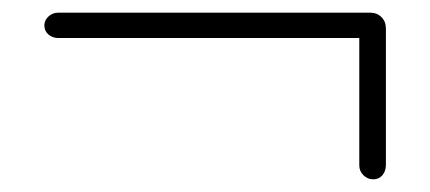

<svg xmlns="http://www.w3.org/2000/svg" viewBox="-20 -418 679 303"><path d="M589 -373V-158Q589 -148 583.5 -141.5Q578 -135 569 -135Q560 -135 553.5 -141.5Q547 -148 547 -157V-358H72Q63 -358 56.5 -363.5Q50 -369 50 -378Q50 -386 56.5 -392Q63 -398 72 -398H564Q575 -398 582 -391Q589 -384 589 -373Z"/></svg>

Font: Quicksand Light
Style: Regular
Weight: 300
Designer: Andrew Paglinawan
Foundry: Andrew Paglinawan
Version: Version 3.000